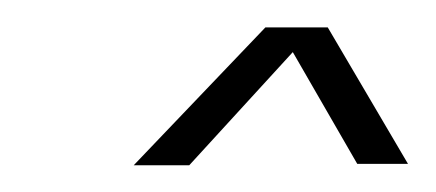

<svg xmlns="http://www.w3.org/2000/svg" viewBox="-20 -743 318 140"><path d="M77.5 -622.5 173.5 -723H219L277.5 -623.5H240.5L193.5 -705L118 -622.5Z"/></svg>

Font: Anybody Condensed Light
Style: Italic
Weight: 300
Width: 3
Italic angle: -10°
Designer: Tyler Finck
Foundry: Etcetera Type Company
Version: Version 1.010; ttfautohint (v1.8.3) -l 8 -r 50 -G 200 -x 14 